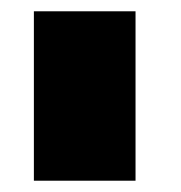

<svg xmlns="http://www.w3.org/2000/svg" viewBox="-20 -720 320 340"><path d="M40 -400V-700H220V-400Z"/></svg>

Font: Golos Text Black
Style: Regular
Weight: 900
Designer: A.Korolkova, Vitaly Kuzmin
Foundry: ParaType Ltd
Version: Version 2.004